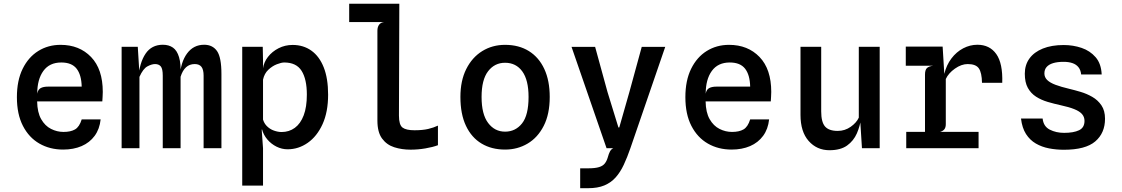

<svg xmlns="http://www.w3.org/2000/svg" viewBox="-20 -798 6040 1034"><path d="M320 7.5Q248.5 7.5 192.2 -24.8Q136 -57 103.5 -120Q71 -183 71 -274.5Q71 -364.5 102 -427.5Q133 -490.5 186.2 -523.5Q239.5 -556.5 306 -556.5Q407.5 -556.5 470.5 -491Q533.5 -425.5 533.5 -303Q533.5 -286 532.5 -276.2Q531.5 -266.5 531 -252H180Q181 -192.5 201.8 -156.2Q222.5 -120 254.8 -103.8Q287 -87.5 322 -87.5Q360.5 -87.5 384 -101Q407.5 -114.5 420 -155H522Q516.5 -103 489.8 -66.5Q463 -30 419.5 -11.2Q376 7.5 320 7.5ZM180.5 -293.5Q184.5 -315.5 199 -323.5Q213.5 -331.5 239 -331.5H420Q418.5 -395 392.5 -428.2Q366.5 -461.5 310 -461.5Q246.5 -461.5 213.5 -416Q180.5 -370.5 180.5 -293.5Z M635 0V-546H722L731.5 -392L724.5 -376.5Q731.5 -461 764 -509Q796.5 -557 857 -557Q889.5 -557 911.5 -541.5Q933.5 -526 944.2 -490.2Q955 -454.5 952.5 -394V0H856.5V-390.5Q856.5 -427.5 846 -440.2Q835.5 -453 815 -453Q797 -453 773.8 -440.5Q750.5 -428 731 -384V0ZM1076.5 0V-390.5Q1076.5 -423 1065 -438Q1053.5 -453 1028.5 -453Q1001 -453 982 -435.8Q963 -418.5 952.5 -384.5L936.5 -344L947.5 -381.5Q953 -463.5 987.5 -510.2Q1022 -557 1079.5 -557Q1125 -557 1148.8 -523Q1172.5 -489 1172.5 -399.5V0Z M1284.5 201.5V-546H1395L1396.5 -472V-124L1389.5 -97.5L1396.5 0.5V201.5ZM1556 -556Q1614 -556 1657 -525.2Q1700 -494.5 1723.5 -435Q1747 -375.5 1747 -288Q1747 -195 1717 -129.2Q1687 -63.5 1637.2 -28.8Q1587.5 6 1528.5 6Q1498 6 1469.2 -8.2Q1440.5 -22.5 1419.5 -47.2Q1398.5 -72 1390.5 -103.5L1354.5 -119.5L1393 -168Q1398.5 -138 1415.8 -120.2Q1433 -102.5 1455 -94.8Q1477 -87 1496.5 -87Q1537 -87 1567.8 -109.5Q1598.5 -132 1615.5 -176.8Q1632.5 -221.5 1632.5 -288.5Q1632.5 -371.5 1604.2 -416.5Q1576 -461.5 1510.5 -461.5Q1495.5 -461.5 1471 -452Q1446.5 -442.5 1425 -422.2Q1403.5 -402 1396.5 -369L1391.5 -412L1396 -428Q1400.5 -462.5 1423 -491.5Q1445.5 -520.5 1480.2 -538.2Q1515 -556 1556 -556Z M2191 8Q2144 8 2103.2 -5Q2062.5 -18 2037.5 -52Q2012.5 -86 2012.5 -148.5V-632Q2012.5 -652.5 2021.5 -664.8Q2030.5 -677 2047.5 -679H1860.5V-778H2130.5L2128.5 -175.5Q2128.5 -125.5 2147.8 -111Q2167 -96.5 2212 -96.5Q2256 -96.5 2285.8 -103.5Q2315.5 -110.5 2338.5 -121.5V-16Q2310.5 -5.5 2270.8 1.2Q2231 8 2191 8Z M2700 7.5Q2627.5 7.5 2573.5 -24.8Q2519.5 -57 2489.5 -120.2Q2459.5 -183.5 2459.5 -276Q2459.5 -363.5 2491 -426.2Q2522.5 -489 2577 -522.8Q2631.5 -556.5 2700 -556.5Q2774.5 -556.5 2828.5 -522.8Q2882.5 -489 2911.5 -426.2Q2940.5 -363.5 2940.5 -276Q2940.5 -183.5 2908.2 -120.2Q2876 -57 2821.5 -24.8Q2767 7.5 2700 7.5ZM2700 -89Q2756 -89 2791.2 -133.2Q2826.5 -177.5 2826.5 -276Q2826.5 -367 2792.8 -413.5Q2759 -460 2700 -460Q2643.5 -460 2608.5 -414.2Q2573.5 -368.5 2573.5 -276Q2573.5 -182.5 2608.8 -135.8Q2644 -89 2700 -89Z M3104.5 215.5V108.5H3147Q3185 108.5 3206 102Q3227 95.5 3237.2 82.2Q3247.5 69 3253 50Q3258.5 29.5 3265 17.5Q3271.5 5.5 3283 0H3246.5L3058 -545.5H3185L3251.5 -303L3310.5 -111.5H3315L3369.5 -302.5L3436 -545.5H3562.5L3375 0Q3358 49.5 3339.2 89.5Q3320.5 129.5 3295.5 157.5Q3270.5 185.5 3234.8 200.5Q3199 215.5 3147 215.5Z M3920 7.5Q3848.5 7.5 3792.2 -24.8Q3736 -57 3703.5 -120Q3671 -183 3671 -274.5Q3671 -364.5 3702 -427.5Q3733 -490.5 3786.2 -523.5Q3839.5 -556.5 3906 -556.5Q4007.5 -556.5 4070.5 -491Q4133.5 -425.5 4133.5 -303Q4133.5 -286 4132.5 -276.2Q4131.5 -266.5 4131 -252H3780Q3781 -192.5 3801.8 -156.2Q3822.5 -120 3854.8 -103.8Q3887 -87.5 3922 -87.5Q3960.5 -87.5 3984 -101Q4007.5 -114.5 4020 -155H4122Q4116.5 -103 4089.8 -66.5Q4063 -30 4019.5 -11.2Q3976 7.5 3920 7.5ZM3780.5 -293.5Q3784.5 -315.5 3799 -323.5Q3813.5 -331.5 3839 -331.5H4020Q4018.5 -395 3992.5 -428.2Q3966.5 -461.5 3910 -461.5Q3846.5 -461.5 3813.5 -416Q3780.5 -370.5 3780.5 -293.5Z M4447 11Q4379 11 4335 -38.8Q4291 -88.5 4291 -179.5V-546H4402.5V-198Q4402.5 -140.5 4423.2 -116.8Q4444 -93 4491.5 -93Q4530 -93 4561.2 -115Q4592.5 -137 4605 -164.5V-546H4717.5V0H4622L4609 -206L4618 -164.5Q4612 -119.5 4594.5 -79.5Q4577 -39.5 4541.8 -14.2Q4506.5 11 4447 11Z M4860.5 0V-88H5250V0ZM4858 -444V-547H5022V-444ZM4961.5 -10V-396Q4961.5 -421 4971.5 -431Q4981.5 -441 5005.5 -444L4961.5 -486V-547H5056.5L5065.5 -400Q5077 -448 5103.8 -483.2Q5130.5 -518.5 5167.2 -537.8Q5204 -557 5243.5 -557Q5310 -557 5345.5 -506.8Q5381 -456.5 5377.5 -352H5268.5Q5267.5 -406.5 5251.5 -429.8Q5235.5 -453 5191.5 -453Q5157.5 -453 5122.8 -428.5Q5088 -404 5073.5 -372.5V-129.5Q5073.5 -111.5 5065.8 -101.8Q5058 -92 5043 -88L5073.5 -66.5V-10Z M5709.5 8.5Q5668 8.5 5629.2 1Q5590.5 -6.5 5558.5 -25Q5526.5 -43.5 5505.5 -76.2Q5484.5 -109 5478.5 -159.5H5595Q5599.5 -117 5633.5 -99.8Q5667.5 -82.5 5710.5 -82.5Q5761.5 -82.5 5791 -96.5Q5820.5 -110.5 5820.5 -147Q5820.5 -168.5 5807 -183.8Q5793.5 -199 5765.5 -210.2Q5737.5 -221.5 5693.5 -231Q5657 -239 5622.2 -249.2Q5587.5 -259.5 5559.8 -277.2Q5532 -295 5515.5 -324.5Q5499 -354 5499 -401Q5499 -448.5 5524 -483Q5549 -517.5 5596 -536.5Q5643 -555.5 5708.5 -555.5Q5759.5 -555.5 5805 -540Q5850.5 -524.5 5880.5 -489.8Q5910.5 -455 5913 -397H5802.5Q5800 -421 5788 -436Q5776 -451 5755.8 -458Q5735.5 -465 5708 -465Q5674.5 -465 5651.5 -458Q5628.5 -451 5616.5 -437.2Q5604.5 -423.5 5604.5 -402.5Q5604.5 -382 5619.5 -367.2Q5634.5 -352.5 5664.5 -341.2Q5694.5 -330 5739 -319.5Q5766.5 -313 5799.5 -303.2Q5832.5 -293.5 5862.5 -276.2Q5892.5 -259 5911.8 -230.5Q5931 -202 5931 -158.5Q5931 -81.5 5878.5 -36.5Q5826 8.5 5709.5 8.5Z"/></svg>

Font: Spline Sans Mono Medium
Style: Regular
Weight: 500
Monospace: yes
Version: Version 1.004